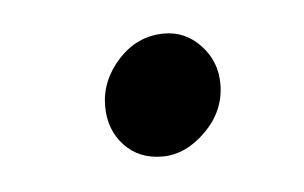

<svg xmlns="http://www.w3.org/2000/svg" viewBox="-26 -369 271 171"><g transform="rotate(-5 109.5 -283.5)"><path d="M67 -229ZM125 -338Q144 -338 157.5 -323.5Q171 -309 171 -289Q171 -265 153 -247Q135 -229 114 -229Q93 -229 80 -243Q67 -257 67 -278Q67 -301 84 -319.5Q101 -338 125 -338Z"/></g></svg>

Font: Rosa Sans Light
Style: Italic
Weight: 300
Italic angle: -12°
Designer: Pentagram / MCKL
Foundry: Pentagram / MCKL
Version: Version 1.005;September 16, 2019;FontCreator 11.5.0.2425 64-